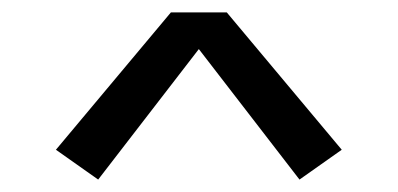

<svg xmlns="http://www.w3.org/2000/svg" viewBox="-20 -741 640 309"><path d="M138 -452 70 -500 255 -721H345L530 -500L462 -452L300 -662Z"/></svg>

Font: Iosevka Plex Etoile
Style: Regular
Weight: 400
Designer: Belleve Invis
Foundry: Belleve Invis
Version: Version 25.1.1; ttfautohint (v1.8.4)